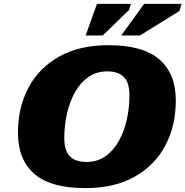

<svg xmlns="http://www.w3.org/2000/svg" viewBox="-20 -955 956 990"><path d="M886.5 -437Q886.5 -306.5 832.2 -204.2Q778 -102 674 -43.5Q570 15 419.5 15Q241.5 15 157 -58.5Q72.5 -132 72.5 -270Q72.5 -401 126.8 -503Q181 -605 285.2 -663.5Q389.5 -722 539.5 -722Q717.5 -722 802 -648.5Q886.5 -575 886.5 -437ZM311.5 -243.5Q311.5 -178.5 340.2 -149.2Q369 -120 426 -120Q482.5 -120 524 -149.5Q565.5 -179 593 -228.5Q620.5 -278 634 -339.2Q647.5 -400.5 647.5 -463.5Q647.5 -528.5 618.8 -557.8Q590 -587 533 -587Q477 -587 435.2 -557.5Q393.5 -528 366 -478.5Q338.5 -429 325 -367.8Q311.5 -306.5 311.5 -243.5ZM605 -772 723 -935H916.5L905 -898L701.5 -772ZM421.5 -772 480 -935H655L645.5 -903.5L509.5 -772Z"/></svg>

Font: Newsreader Caption ExtraBold
Style: Italic
Weight: 800
Italic angle: -17°
Designer: Hugues Gentile
Foundry: Production Type
Version: Version 1.001